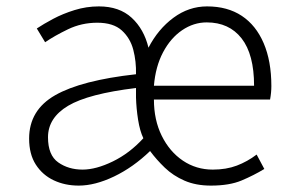

<svg xmlns="http://www.w3.org/2000/svg" viewBox="-20 -567 909 600"><path d="M226 13Q183 13 148 -3.5Q113 -20 92 -52.5Q71 -85 71 -134Q71 -223 152.5 -269.5Q234 -316 405 -335Q406 -375 396.5 -411.5Q387 -448 360.5 -472Q334 -496 284 -496Q235 -496 192.5 -475.5Q150 -455 121 -435L95 -478Q116 -492 146 -508Q176 -524 213 -535.5Q250 -547 289 -547Q353 -547 391.5 -511.5Q430 -476 444 -418Q474 -476 522 -511.5Q570 -547 627 -547Q691 -547 735.5 -517.5Q780 -488 804 -432Q828 -376 828 -298Q828 -288 827 -277.5Q826 -267 824 -256H461Q461 -192 485.5 -142.5Q510 -93 551.5 -65Q593 -37 645 -37Q687 -37 720 -49.5Q753 -62 782 -84L806 -39Q773 -19 735 -3Q697 13 639 13Q592 13 556.5 -2.5Q521 -18 495 -43Q469 -68 449 -95Q396 -44 336.5 -15.5Q277 13 226 13ZM238 -37Q280 -37 332.5 -62.5Q385 -88 428 -135Q417 -158 411.5 -193Q406 -228 405 -262V-292Q256 -274 193 -236.5Q130 -199 130 -138Q130 -82 162 -59.5Q194 -37 238 -37ZM461 -299H774Q774 -397 735 -447Q696 -497 626 -497Q585 -497 549 -472.5Q513 -448 489.5 -403.5Q466 -359 461 -299Z"/></svg>

Font: Noto Sans KR Thin Light
Style: Regular
Weight: 300
Version: Version 2.004-H2;hotconv 1.0.118;makeotfexe 2.5.65603